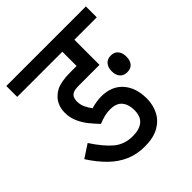

<svg xmlns="http://www.w3.org/2000/svg" viewBox="-175 -735 848 848"><g transform="rotate(-45 248.5 -311.0)"><path d="M250 -225Q232 -225 214.5 -220.5Q197 -216 177 -208Q159 -227 141 -249Q123 -271 111 -298Q99 -325 99 -356Q99 -380 107 -399Q115 -418 129 -431Q140 -442 154.5 -449.5Q169 -457 191 -461Q213 -465 245 -465H282V-554H0V-622H497V-554H357V-397H230Q210 -397 199 -394Q188 -391 181 -383Q177 -379 174.5 -370.5Q172 -362 172 -354Q172 -333 180 -316Q188 -299 200 -283Q216 -288 233 -290.5Q250 -293 263 -293Q328 -293 364 -252.5Q400 -212 400 -144Q400 -104 383 -71Q366 -38 331.5 -19Q297 0 244 0Q195 0 154.5 -17.5Q114 -35 79.5 -69Q45 -103 15 -150L76 -190Q115 -130 151 -100Q187 -70 239 -70Q280 -70 302.5 -88.5Q325 -107 325 -147Q325 -182 307.5 -203.5Q290 -225 250 -225ZM375 -339Q375 -362 387 -376.5Q399 -391 421 -391Q444 -391 455.5 -376.5Q467 -362 467 -339Q467 -315 455.5 -301Q444 -287 421 -287Q399 -287 387 -301Q375 -315 375 -339Z"/></g></svg>

Font: Noto Sans ExtraCondensed
Style: Regular
Weight: 400
Width: 2
Designer: Monotype Design Team
Foundry: Monotype Imaging Inc.
Version: Version 2.013